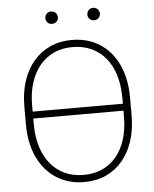

<svg xmlns="http://www.w3.org/2000/svg" viewBox="-59 -924 787 983"><g transform="rotate(-5 334.5 -432.5)"><path d="M333 -720.7Q382.8 -720.7 425 -706.1Q467.3 -691.4 500.5 -663.8Q533.7 -636.2 557.1 -597.2Q580.6 -558.1 592.8 -509Q605 -460 605 -402.8V-308.1Q605 -236.8 585.9 -178.2Q566.9 -119.6 531.5 -77.6Q496.1 -35.6 446.3 -12.9Q396.5 9.8 334 9.8Q285.2 9.8 243.2 -4.9Q201.2 -19.5 167.7 -47.1Q134.3 -74.7 110.6 -113.8Q86.9 -152.8 74.5 -201.9Q62 -251 62 -308.1V-402.8Q62 -474.6 81.3 -533Q100.6 -591.3 136.2 -633.3Q171.9 -675.3 221.9 -698Q272 -720.7 333 -720.7ZM333 -684.1Q279.3 -684.1 237.1 -664.3Q194.8 -644.5 165 -608.4Q135.3 -572.3 119.1 -522.5Q103 -472.7 102.1 -412.1Q102.1 -402.3 102.1 -392.3Q102.1 -382.3 102.1 -372.6H565.9Q565.9 -382.3 565.9 -392.1Q565.9 -401.9 565.4 -411.6Q564.5 -472.7 548.8 -522.5Q533.2 -572.3 503.2 -608.4Q473.1 -644.5 430.4 -664.3Q387.7 -684.1 333 -684.1ZM334 -26.9Q388.7 -26.9 431.2 -46.6Q473.6 -66.4 503.4 -102.5Q533.2 -138.7 549.1 -189Q564.9 -239.3 565.4 -300.3Q565.4 -309.6 565.7 -318.6Q565.9 -327.6 565.9 -336.9H102.1Q102.1 -327.1 102.1 -317.6Q102.1 -308.1 102.5 -298.8Q103.5 -237.8 119.6 -188Q135.7 -138.2 165.5 -102.3Q195.3 -66.4 238 -46.6Q280.8 -26.9 334 -26.9ZM208.5 -842.8Q208.5 -856.4 217.3 -865.7Q226.1 -875 240.2 -875Q254.4 -875 263.7 -865.7Q272.9 -856.4 272.9 -842.8Q272.9 -829.6 263.7 -820.6Q254.4 -811.5 240.2 -811.5Q226.1 -811.5 217.3 -820.6Q208.5 -829.6 208.5 -842.8ZM424.3 -842.8Q424.3 -856 433.3 -865.5Q442.4 -875 456.5 -875Q470.2 -875 479.5 -865.5Q488.8 -856 488.8 -842.8Q488.8 -829.6 479.5 -820.3Q470.2 -811 456.5 -811Q442.4 -811 433.3 -820.3Q424.3 -829.6 424.3 -842.8Z"/></g></svg>

Font: Roboto ExtraLight
Style: Regular
Weight: 250
Designer: Christian Robertson
Foundry: Google
Version: Version 3.009; 2024